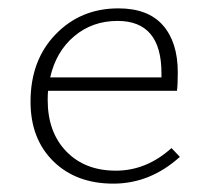

<svg xmlns="http://www.w3.org/2000/svg" viewBox="-20 -435 502 459"><path d="M390 -81 410 -60Q339 4 251 4Q162 4 107.5 -49.5Q53 -103 53 -192Q53 -291 113 -353Q173 -415 263 -415Q334 -415 369.5 -374.5Q405 -334 405 -262Q405 -231 403 -218H95Q94 -211 94 -196Q94 -119 138.5 -73Q183 -27 257 -27Q330 -27 390 -81ZM261 -385Q201 -385 157.5 -348.5Q114 -312 100 -250H366V-260Q366 -385 261 -385Z"/></svg>

Font: EauTestInfant Light
Style: Regular
Weight: 300
Designer: Christian Thalmann (Catharsis Fonts)
Version: Version 0.001;PS 000.001;hotconv 1.0.88;makeotf.lib2.5.64775